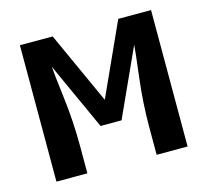

<svg xmlns="http://www.w3.org/2000/svg" viewBox="-82 -613 763 707"><g transform="rotate(-15 300.0 -260.0)"><path d="M50 0V-520H175L300 -245L425 -520H550V0H432V-104Q432 -152 435 -199.5Q438 -247 444 -295L448 -329Q451 -350 453 -371Q455 -392 457 -413L340 -156H260L143 -413Q145 -392 147 -371Q149 -350 152 -329L156 -295Q162 -247 165 -199.5Q168 -152 168 -104V0Z"/></g></svg>

Font: Iosevka Custom Extended
Style: Bold
Weight: 700
Width: 7
Monospace: yes
Designer: Belleve Invis
Foundry: Belleve Invis
Version: Version 11.2.4; ttfautohint (v1.8.4)